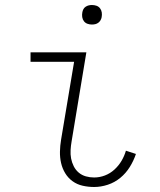

<svg xmlns="http://www.w3.org/2000/svg" viewBox="-20 -739 640 767"><path d="M356 8Q333 8 310.5 3Q288 -2 270 -15Q252 -28 240.5 -47Q229 -66 224 -88Q219 -110 219.5 -133.5Q220 -157 224 -181L276 -492H102V-530H325L266 -174Q263 -157 262 -139.5Q261 -122 264 -106Q267 -90 274.5 -75Q282 -60 294.5 -49.5Q307 -39 323 -34.5Q339 -30 356 -30Q378 -30 399 -38Q420 -46 437 -61.5Q454 -77 465.5 -96.5Q477 -116 483 -137L523 -124Q514 -97 498.5 -72Q483 -47 460.5 -28.5Q438 -10 410.5 -1Q383 8 356 8ZM347 -641Q338 -641 329.5 -644Q321 -647 315.5 -654Q310 -661 308.5 -670.5Q307 -680 309 -690Q310 -696 313 -702Q316 -708 322 -712Q328 -716 334.5 -717.5Q341 -719 347 -719Q357 -719 365.5 -716Q374 -713 379.5 -706Q385 -699 386.5 -689.5Q388 -680 386 -670Q385 -664 381.5 -658Q378 -652 372.5 -648Q367 -644 360.5 -642.5Q354 -641 347 -641Z"/></svg>

Font: Iosevka Curly Slab XLtEx
Style: Italic
Weight: 200
Width: 7
Italic angle: -9°
Monospace: yes
Designer: Belleve Invis
Foundry: Belleve Invis
Version: Version 11.1.0; ttfautohint (v1.8.3)